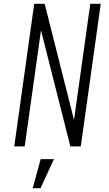

<svg xmlns="http://www.w3.org/2000/svg" viewBox="-20 -770 576 1010"><path d="M55 0 160 -750H215L380 -97L363 -94L455 -750H510L405 0H350L185 -653L202 -656L110 0ZM152 220 194 67H264L193 220Z"/></svg>

Font: Mohave Light
Style: Italic
Weight: 300
Italic angle: -8°
Designer: Gumpita Rahayu
Foundry: Tokotype
Version: Version 2.003